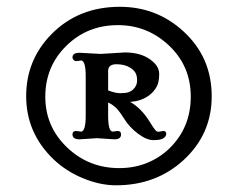

<svg xmlns="http://www.w3.org/2000/svg" viewBox="-20 -865 710 573"><path d="M326.2 -312Q278.8 -312 227.8 -333Q176.8 -354 139.2 -390.1Q58.1 -468.3 58.1 -578.1Q58.1 -686.5 134.3 -763.7Q214.8 -844.7 337.4 -844.7Q447.8 -844.7 527.3 -771.5Q611.8 -694.3 611.8 -577.6Q611.8 -464.8 528.3 -387.7Q446.3 -312 326.2 -312ZM335.9 -363.3Q380.4 -363.3 418.5 -378.7Q456.5 -394 485.4 -421.9Q549.3 -483.9 549.3 -576.7Q549.3 -668.9 482.9 -730.5Q418.9 -790 332 -790Q240.2 -790 177.7 -728Q115.2 -666.5 115.2 -576.2Q115.2 -487.3 179.9 -425.3Q244.6 -363.3 335.9 -363.3ZM221.7 -684.6Q211.9 -682.6 207.5 -682.6Q203.1 -682.6 199.7 -686Q196.3 -689.5 196.3 -693.4Q196.3 -707.5 217.3 -707.5L280.3 -704.1L352.5 -708.5Q399.4 -708.5 428.2 -687.5Q455.1 -668.5 455.1 -644.3Q455.1 -620.1 447.5 -606.2Q439.9 -592.3 427.7 -582.5Q403.3 -563 368.2 -561Q401.9 -542 426.8 -501.5Q438 -483.4 442.9 -477.5Q447.8 -471.7 452.6 -471.7L466.8 -474.1Q476.1 -474.1 476.1 -465.8Q476.1 -457.5 467.3 -452.1Q458.5 -446.8 438 -446.8Q417.5 -446.8 391.8 -466.1Q366.2 -485.4 351.1 -509.8Q335.9 -534.2 325.4 -543.9Q314.9 -553.7 302.7 -559.1V-520.5Q302.7 -472.2 316.4 -472.2L330.1 -474.1Q341.3 -474.1 341.3 -463.9Q341.3 -449.2 321.3 -449.2L269 -452.6L217.3 -449.2Q196.3 -449.2 196.3 -463.9Q196.3 -474.1 207.5 -474.1L221.7 -472.2Q235.8 -472.2 235.8 -520.5V-637.2Q235.8 -684.6 221.7 -684.6ZM302.7 -595.2Q323.7 -586.9 339.1 -586.9Q354.5 -586.9 362.3 -589.4Q370.1 -591.8 376 -596.7Q389.2 -608.4 389.2 -624.5Q389.2 -640.6 383.5 -648.9Q377.9 -657.2 369.1 -662.6Q352.5 -673.3 327.6 -673.3Q302.7 -673.3 302.7 -653.3Z"/></svg>

Font: Stoke
Style: Regular
Weight: 400
Designer: Nicole Fally
Foundry: Nicole Fally
Version: Version 1.002